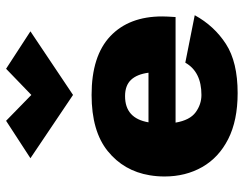

<svg xmlns="http://www.w3.org/2000/svg" viewBox="-105 -686 801 631"><g transform="rotate(-90 295.5 -370.5)"><path d="M299 -668 385 -751 508 -671 299 -531 91 -671 214 -751ZM561 -131Q526 -67 466.5 -28.5Q407 10 305 10Q215 10 154 -21Q93 -52 62 -106.5Q31 -161 31 -230Q31 -243 32 -255Q33 -267 35 -279Q49 -364 114.5 -417Q180 -470 299 -470Q427 -470 492 -408.5Q557 -347 557 -238Q557 -232 556.5 -220Q556 -208 555 -194H208Q216 -147 242 -128Q268 -109 299 -109Q375 -109 405 -162ZM295 -360Q222 -360 209 -283H372Q367 -321 348.5 -340.5Q330 -360 295 -360Z"/></g></svg>

Font: Jost* Heavy
Style: Regular
Weight: 800
Version: Version 3.7